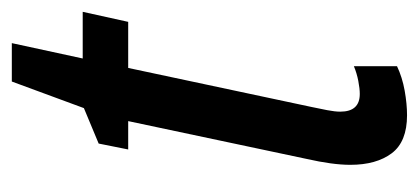

<svg xmlns="http://www.w3.org/2000/svg" viewBox="-212 -487 709 325"><g transform="rotate(-90 142.5 -324.5)"><path d="M110 10Q65 10 45.5 -16Q26 -42 26 -86Q26 -116 36 -160L100 -462H52L62 -512L122 -537L167 -659H232L206 -539H285L268 -462H190L124 -152Q121 -138 118.5 -125Q116 -112 116 -103Q116 -70 146 -70Q155 -70 168 -72.5Q181 -75 193 -80V-7Q174 2 151.5 6Q129 10 110 10Z"/></g></svg>

Font: Noto Sans ExtraCondensed Medium
Style: Italic
Weight: 500
Width: 2
Italic angle: -12°
Designer: Monotype Design Team
Foundry: Monotype Imaging Inc.
Version: Version 2.013; ttfautohint (v1.8.4.7-5d5b)